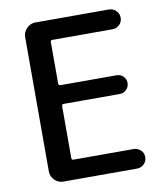

<svg xmlns="http://www.w3.org/2000/svg" viewBox="-82 -799 758 868"><g transform="rotate(-10 297.0 -365.0)"><path d="M138.7 0Q115.2 0 98.6 -17.1Q82 -34.2 82 -56.6V-672.9Q82 -696.3 99.1 -713.4Q116.2 -730.5 138.7 -730.5H476.6Q495.1 -730.5 508.8 -717.3Q522.5 -704.1 522.5 -685.1Q522.5 -666 509.3 -652.8Q496.1 -639.6 476.6 -639.6H201.2Q192.4 -639.6 192.4 -631.8V-441.4Q192.4 -432.6 201.2 -431.6H459Q476.6 -431.6 489.3 -419.4Q502 -407.2 502 -389.2Q502 -371.1 489.3 -358.4Q476.6 -345.7 459 -345.7H201.2Q192.4 -345.7 192.4 -337.9V-98.6Q192.4 -89.8 201.2 -89.8H476.6Q495.1 -89.8 508.8 -77.1Q522.5 -64.5 522.5 -45.4Q522.5 -26.4 509.3 -13.2Q496.1 0 476.6 0Z"/></g></svg>

Font: Rounded Mgen+ 2p medium
Style: Regular
Weight: 500
Designer: [Source Han Sans]
Ryoko NISHIZUKA  (kana & ideographs); Paul D. Hunt (Latin, Greek & Cyrillic); Wenlong ZHANG  (bopomofo
Version: Version 1.059.20150602